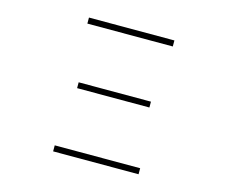

<svg xmlns="http://www.w3.org/2000/svg" viewBox="-102 -874 1205 1016"><g transform="rotate(15 500.0 -366.5)"><path d="M734 -700H266V-733H734ZM698 -356H302V-388H698ZM734 0H266V-33H734Z"/></g></svg>

Font: IBM Plex Sans JP ExtraLight
Style: Regular
Weight: 200
Designer: Mike Abbink; Paul van der Laan; Pieter van Rosmalen; Wujin Sim; Yejin Wi; Jinhee Kim; Boomi Park; Yona Kim; Kichan Ma
Foundry: Sandoll Inc.
Version: Version 1.001